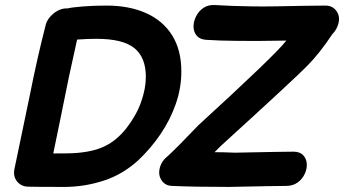

<svg xmlns="http://www.w3.org/2000/svg" viewBox="-20 -737 1357 757"><path d="M90 -1Q117 0 234 0Q312 0 388 -24.5Q464 -49 525 -105Q574 -151 612.5 -207.5Q651 -264 673 -327Q695 -390 695 -455Q695 -540 658.5 -598Q622 -656 555.5 -685.5Q489 -715 400 -715Q349 -715 306 -711.5Q263 -708 247 -704Q218 -705 192.5 -685Q167 -665 160 -638Q127 -510 97 -359L37 -71Q31 -42 47 -22Q63 -2 90 -1ZM190 -132Q201 -183 216 -258L252 -435L284 -581Q326 -584 360 -584Q464 -584 509.5 -547.5Q555 -511 555 -434Q555 -387 536 -334Q517 -281 478 -231Q440 -183 392 -160Q344 -137 268 -133Q249 -132 190 -132ZM881 0Q1071 -4 1108 -4Q1135 -4 1153.5 -17.5Q1172 -31 1181.5 -51.5Q1191 -72 1189.5 -92Q1188 -112 1175 -125.5Q1162 -139 1137 -139Q1098 -139 906 -135Q859 -137 826 -137L851 -162Q1141 -426 1191 -477Q1240 -527 1286 -596Q1287 -598 1288 -599.5Q1289 -601 1290 -602Q1309 -621 1315 -647Q1321 -675 1305.5 -695Q1290 -715 1263 -715Q1227 -715 1175.5 -714Q1124 -713 1068.5 -712Q1013 -711 965 -712Q894 -713 829 -717Q802 -719 783 -706.5Q764 -694 753.5 -673.5Q743 -653 743 -632.5Q743 -612 755 -597Q767 -582 792 -580Q891 -573 1109 -577Q1066 -521 762 -243Q678 -155 643 -123Q617 -103 610 -75Q603 -47 617 -26Q631 -5 658 -4Q745 0 881 0Z"/></svg>

Font: Balsamiq Sans
Style: Bold Italic
Weight: 700
Italic angle: -12°
Designer: Michael Angeles
Foundry: Balsamiq SRL
Version: Version 1.020; ttfautohint (v1.8.4.7-5d5b);gftools[0.9.26]